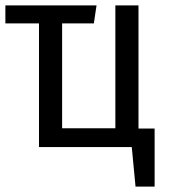

<svg xmlns="http://www.w3.org/2000/svg" viewBox="-20 -547 640 714"><path d="M555 -69V147H484L470 0H125V-460H0V-527H339L329 -460H211V-70H409V-527H495V-69Z"/></svg>

Font: Fira Mono
Style: Regular
Weight: 400
Designer: Carrois Corporate & Edenspiekermann AG
Foundry: Carrois Corporate GbR & Edenspiekermann AG
Version: Version 3.206